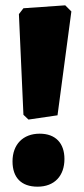

<svg xmlns="http://www.w3.org/2000/svg" viewBox="-20 -692 314 721"><path d="M248 -649 225 -672 68 -661 51 -639 68 -261 87 -243 196 -259ZM129 -190C66 -190 27 -149 27 -86C27 -25 60 9 121 9C185 9 222 -32 222 -95C222 -154 189 -190 129 -190Z"/></svg>

Font: Luna Sans Black
Style: Regular
Weight: 900
Designer: Juan Pablo del Peral
Foundry: Huerta Tipografica
Version: Version 2.001; ttfautohint (v1.5)